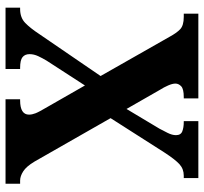

<svg xmlns="http://www.w3.org/2000/svg" viewBox="-42 -712 754 711"><g transform="rotate(90 335.5 -357.0)"><path d="M9 0V-54H14Q46 -54 65.5 -73Q85 -92 106 -124L262 -352L117 -607Q103 -633 89 -646.5Q75 -660 43 -660H31V-714H345V-660H340Q310 -660 300 -650.5Q290 -641 290 -629Q290 -618 297 -602Q304 -586 313 -572L384 -448L457 -570Q464 -583 472.5 -600Q481 -617 481 -631Q481 -649 467 -654.5Q453 -660 432 -660H429V-714H640V-660H631Q606 -660 588.5 -644Q571 -628 545 -588L418 -389L579 -107Q597 -77 615 -65.5Q633 -54 649 -54H661V0H348V-54H352Q405 -54 405 -87Q405 -98 400 -111Q395 -124 376 -156L297 -294L205 -152Q196 -137 188.5 -121Q181 -105 181 -89Q181 -72 192 -63Q203 -54 232 -54H236V0Z"/></g></svg>

Font: Noto Serif Thai Condensed ExtraBold
Style: Regular
Weight: 800
Width: 3
Designer: Monotype Design Team
Foundry: Monotype Imaging Inc.
Version: Version 2.002; ttfautohint (v1.8.4.7-5d5b)